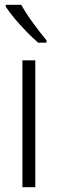

<svg xmlns="http://www.w3.org/2000/svg" viewBox="-20 -785 242 805"><path d="M128 0H74V-532H128ZM69 -765Q89 -729 119 -688Q149 -647 175 -616V-606H140Q118 -625 92 -651.5Q66 -678 42.5 -706Q19 -734 4 -757V-765Z"/></svg>

Font: Noto Sans Gurmukhi UI Condensed Light
Style: Regular
Weight: 300
Width: 3
Designer: Jelle Bosma - Monotype Design Team
Foundry: Monotype Imaging Inc.
Version: Version 2.004; ttfautohint (v1.8.4.7-5d5b)